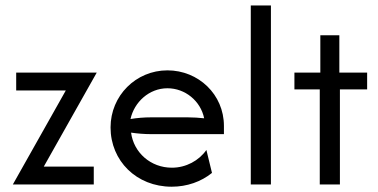

<svg xmlns="http://www.w3.org/2000/svg" viewBox="-20 -687 1408 715"><path d="M27.8 0H329.2V-66.7H143.1L340.3 -416.7H40.3V-350H225Z M619.4 8.3C676.4 8.3 729.2 -10.4 769.4 -43.1L748.6 -128.5C720.8 -88.9 672.9 -62.5 620.1 -62.5C541 -62.5 477.8 -118.8 468.1 -193.1C492.4 -189.6 517.4 -187.5 541.7 -187.5H813.9V-218.1C813.9 -335.4 718.8 -425 603.5 -425C486.1 -425 391.7 -330.6 391.7 -212.5C391.7 -88.2 488.2 8.3 619.4 8.3ZM466 -243.8C479.9 -306.9 535.4 -358.3 603.5 -358.3C669.4 -358.3 727.1 -311.1 740.3 -246.5C720.1 -248.6 700 -250 679.9 -250H541.7C516.7 -250 491 -247.9 466 -243.8Z M913.9 0H988.9V-666.7H913.9Z M1170.8 0H1245.8V-354.2H1347.2V-416.7H1243.7V-555.6H1172.9V-416.7H1076.4V-354.2H1170.8Z"/></svg>

Font: Afacad
Style: Regular
Weight: 400
Designer: Kristian Moeller
Foundry: Dicotype
Version: Version 1.000